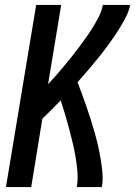

<svg xmlns="http://www.w3.org/2000/svg" viewBox="-20 -755 545 775"><path d="M4 0 126 -735H227L174 -415Q191 -433 207 -451.5Q223 -470 239 -489Q255 -508 270.5 -527.5Q286 -547 300.5 -566.5Q315 -586 329.5 -606.5Q344 -627 356.5 -647.5Q369 -668 380 -690Q391 -712 395 -735H505Q501 -712 490.5 -691Q480 -670 468 -650Q456 -630 442.5 -610Q429 -590 415 -571Q401 -552 386 -533Q371 -514 355.5 -495.5Q340 -477 324.5 -459Q309 -441 293 -423Q303 -398 312 -372.5Q321 -347 330 -321.5Q339 -296 347 -270.5Q355 -245 362.5 -218.5Q370 -192 376 -165.5Q382 -139 386.5 -112Q391 -85 393.5 -56.5Q396 -28 391 0H290Q295 -31 292.5 -61.5Q290 -92 285 -121.5Q280 -151 273 -180Q266 -209 258.5 -237.5Q251 -266 242.5 -294Q234 -322 225 -350Q207 -331 188.5 -312.5Q170 -294 151 -276L106 0Z"/></svg>

Font: Iosevka Curly Semibold Oblique
Style: Regular
Weight: 600
Italic angle: -9°
Monospace: yes
Designer: Belleve Invis
Foundry: Belleve Invis
Version: Version 11.1.0; ttfautohint (v1.8.3)